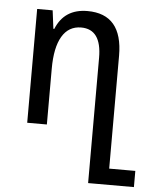

<svg xmlns="http://www.w3.org/2000/svg" viewBox="-53 -547 663 827"><g transform="rotate(5 278.5 -133.0)"><path d="M359 -306Q359 -429 271 -429Q217 -429 188.5 -381Q160 -333 160 -241V0H75V-492H142L152 -413H156Q192 -502 292 -502Q444 -502 444 -322V166H557V236H359Z"/></g></svg>

Font: Noto Sans Armenian Narrow
Style: Regular
Weight: 400
Width: 4
Designer: Monotype Design team
Foundry: Monotype Imaging Inc.
Version: Version 1.000